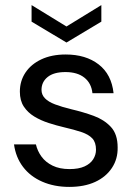

<svg xmlns="http://www.w3.org/2000/svg" viewBox="-20 -722 526 754"><path d="M252 12Q193 12 146 -8.5Q99 -29 70.5 -66.5Q42 -104 35 -155H121Q127 -129 143 -107Q159 -85 186.5 -71.5Q214 -58 253 -58Q289 -58 312 -68.5Q335 -79 346 -96.5Q357 -114 357 -134Q357 -163 342.5 -178.5Q328 -194 299.5 -203.5Q271 -213 232 -222Q202 -229 171 -239Q140 -249 114.5 -264.5Q89 -280 73.5 -303.5Q58 -327 58 -362Q58 -404 80 -437Q102 -470 142.5 -489Q183 -508 238 -508Q317 -508 367.5 -469Q418 -430 426 -356H343Q339 -395 311.5 -417Q284 -439 237 -439Q191 -439 167 -419.5Q143 -400 143 -369Q143 -350 156.5 -336Q170 -322 196.5 -312Q223 -302 260 -293Q307 -282 348 -267Q389 -252 415.5 -223.5Q442 -195 442 -143Q443 -98 419.5 -62.5Q396 -27 353.5 -7.5Q311 12 252 12ZM241 -555 104 -637V-702L241 -618L378 -702V-637Z"/></svg>

Font: DM Sans 28pt
Style: Regular
Weight: 400
Version: Version 4.004;gftools[0.9.30]